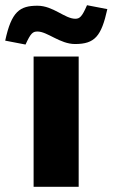

<svg xmlns="http://www.w3.org/2000/svg" viewBox="-89 -717 432 737"><path d="M40 -500V0H213V-500ZM-69 -561 9 -546C29 -590 37 -596 55 -596C93 -596 141 -548 199 -548C275 -548 300 -578 323 -682L245 -697C226 -653 217 -645 200 -645C160 -645 115 -695 55 -695C-13 -695 -45 -673 -69 -561Z"/></svg>

Font: LT Wave Black
Style: Regular
Weight: 900
Designer: Daniel Lyons
Version: Version 2.5 (Glyphs App)